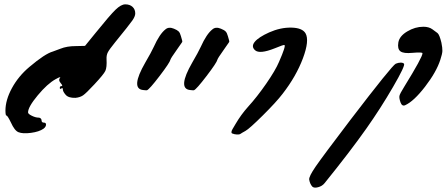

<svg xmlns="http://www.w3.org/2000/svg" viewBox="-20 -859 2060 883"><path d="M65 -251Q47 -258 30 -296Q14 -329 9 -328Q8 -326 7 -330Q5 -337 5 -350Q5 -399 35 -454Q65 -509 115 -551Q187 -612 223 -622Q230 -624 258 -635Q288 -647 328 -647L371 -648L419 -707Q486 -790 511.5 -814.5Q537 -839 556 -839Q577 -839 589.5 -827.5Q602 -816 602 -797Q602 -784 588.5 -764.5Q575 -745 509 -664Q483 -632 476 -618.5Q469 -605 470 -587Q472 -549 464.5 -533Q457 -517 414 -471Q376 -430 362 -420.5Q348 -411 327 -409Q295 -408 282 -423Q269 -438 269 -448Q269 -457 262 -452Q255 -447 255 -455Q255 -463 263 -463Q271 -463 259 -477Q247 -491 256 -501Q259 -504 256 -504Q252 -504 236 -495Q198 -474 153.5 -420.5Q109 -367 109 -342Q109 -335 126.5 -326.5Q144 -318 158 -318Q163 -318 167 -314.5Q171 -311 171 -306Q171 -295 182 -295Q189 -295 191 -290Q193 -285 190 -278.5Q187 -272 180 -267Q160 -253 122.5 -248Q85 -243 65 -251Z M638 -445Q579 -451 648 -571Q676 -619 687 -643Q714 -703 741 -724Q756 -737 780 -727Q795 -721 801.5 -714.5Q808 -708 812 -693Q820 -668 818 -666L814 -660Q810 -655 803.5 -645Q797 -635 791 -627Q766 -592 764 -585Q761 -571 714 -509.5Q667 -448 656 -444Q654 -443 638 -445Z M854 -445Q795 -451 864 -571Q892 -619 903 -643Q930 -703 957 -724Q972 -737 996 -727Q1011 -721 1017.5 -714.5Q1024 -708 1028 -693Q1036 -668 1034 -666L1030 -660Q1026 -655 1019.5 -645Q1013 -635 1007 -627Q982 -592 980 -585Q977 -571 930 -509.5Q883 -448 872 -444Q870 -443 854 -445Z M1058 -242Q1050 -244 1047 -245.5Q1044 -247 1044.5 -252.5Q1045 -258 1049.5 -265.5Q1054 -273 1064 -290Q1088 -331 1120 -367Q1162 -413 1204.5 -474.5Q1247 -536 1263 -574Q1296 -649 1288 -652Q1285 -654 1244 -637Q1174 -609 1153 -628Q1134 -645 1151.5 -666.5Q1169 -688 1218 -710Q1270 -733 1320 -732Q1370 -731 1385 -706Q1404 -673 1373 -590.5Q1342 -508 1280 -428Q1251 -390 1189 -328.5Q1127 -267 1109 -257Q1089 -246 1087 -244Q1080 -238 1058 -242Z M1927 -736Q1953 -736 1969 -724Q1972 -722 1980.5 -715.5Q1989 -709 1992 -707Q2001 -700 2010 -663Q2015 -638 2014.5 -624.5Q2014 -611 2005 -584Q1987 -528 1935 -460.5Q1883 -393 1843 -375Q1829 -369 1822 -388Q1815 -408 1817 -418Q1819 -428 1839 -460Q1923 -596 1923 -614Q1923 -620 1877 -616Q1836 -612 1821.5 -623Q1807 -634 1812 -664Q1817 -693 1853 -714.5Q1889 -736 1927 -736ZM1823 -571Q1833 -571 1838 -566Q1845 -558 1787.5 -459Q1730 -360 1665 -268Q1591 -163 1473 -17Q1462 -3 1443 2Q1424 7 1416 -1Q1405 -14 1402 -33Q1400 -47 1432 -93.5Q1464 -140 1591 -307Q1783 -558 1800 -566Q1812 -571 1823 -571Z"/></svg>

Font: Lilach
Style: Regular
Weight: 400
Version: Version 1.0